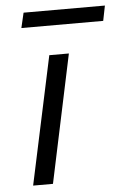

<svg xmlns="http://www.w3.org/2000/svg" viewBox="-51 -725 498 762"><g transform="rotate(-5 198.0 -343.5)"><path d="M50 0 159 -510H237L129 0ZM58 -627 72 -687H396L384 -627Z"/></g></svg>

Font: Saira Expanded
Style: Italic
Weight: 400
Width: 7
Italic angle: -12°
Designer: Hector Gatti with collaboration of the Omnibus-Type team
Foundry: Omnibus-Type
Version: Version 1.101